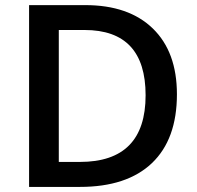

<svg xmlns="http://www.w3.org/2000/svg" viewBox="-20 -734 774 754"><path d="M674.8 -363.8Q674.8 -187 576.7 -93.5Q478.5 0 293.9 0H94.2V-713.9H314.9Q485.4 -713.9 580.1 -622.1Q674.8 -530.3 674.8 -363.8ZM551.8 -359.9Q551.8 -616.2 312 -616.2H210.9V-98.1H293.9Q551.8 -98.1 551.8 -359.9Z"/></svg>

Font: JBL Sans
Style: Semibold
Weight: 600
Version: Version 1.10